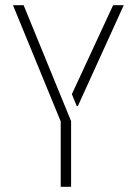

<svg xmlns="http://www.w3.org/2000/svg" viewBox="-20 -720 527 740"><path d="M214 0V-252L30 -700H71L254 -253V0ZM276 -311 257 -357 416 -700H457L280 -311Z"/></svg>

Font: Stick No Bills ExtraLight ExtraLight
Style: Regular
Weight: 250
Version: Version 2.000